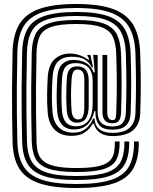

<svg xmlns="http://www.w3.org/2000/svg" viewBox="-20 -780 765 961"><path d="M361.8 161Q245.8 161 176.2 137.2Q106.8 113.5 75.5 62Q44.2 10.5 42.8 -73Q41.2 -139.5 40.5 -203.9Q39.8 -268.2 40.2 -342.9Q40.8 -417.5 42.8 -515Q44.2 -602.5 75.5 -656.5Q106.8 -710.5 176.2 -735.2Q245.8 -760 361.8 -760Q475.8 -760 545 -735.1Q614.2 -710.2 646.5 -656.1Q678.8 -602 681.8 -514Q687.5 -355.2 681.8 -211Q679.5 -157 645.9 -128Q612.2 -99 542.8 -99Q468 -99 449.5 -161H444.5Q429 -134 404.1 -117Q379.2 -100 337.2 -100Q284.8 -100 254.1 -130.2Q223.5 -160.5 218.8 -217Q215 -260.5 215.8 -308.2Q216.5 -356 218.8 -392Q222.5 -456.5 253.9 -484.2Q285.2 -512 329.5 -512Q378.2 -512 421.5 -481.2H427.5L417 -502.2V-505H432.5L445.8 -443H439.8Q426.5 -468.5 404.4 -482.2Q382.2 -496 340.5 -496Q293.5 -496 269.8 -471.5Q246 -447 242.8 -390.5Q236.5 -291.5 242.8 -219Q247 -169.2 274 -142.6Q301 -116 347.5 -116Q386.8 -116 411.2 -137.2Q435.8 -158.5 446.5 -187.5H452.5Q457.5 -115 542.8 -115Q601 -115 628.5 -140.1Q656 -165.2 657.8 -212Q663.5 -354.2 657.8 -513.2Q655 -593.8 626.5 -643.6Q598 -693.5 534.2 -716.8Q470.5 -740 361.8 -740Q251.8 -740 187.8 -717.1Q123.8 -694.2 96 -644.5Q68.2 -594.8 66.8 -514.5Q64.8 -417.2 64.2 -342.8Q63.8 -268.2 64.5 -204.1Q65.2 -140 66.8 -73.5Q68.2 2.5 96 49.9Q123.8 97.2 187.8 119.1Q251.8 141 361.8 141Q472.8 141 535.8 120.4Q598.8 99.8 624.8 54.5Q650.8 9.2 650.8 -64.5V-72H674.8V-64.5Q674.8 18 644.6 67.5Q614.5 117 545.9 139Q477.2 161 361.8 161ZM361.8 121Q257.8 121 199.1 100.8Q140.5 80.5 116.2 37.5Q92 -5.5 90.8 -74Q89.2 -140.5 88.5 -204.5Q87.8 -268.5 88.2 -342.8Q88.8 -417 90.8 -514Q92 -586.8 116.2 -632.1Q140.5 -677.5 199.1 -698.8Q257.8 -720 361.8 -720Q464.5 -720 522.9 -698.5Q581.2 -677 606.2 -631.1Q631.2 -585.2 633.8 -512.2Q639.5 -355.8 633.8 -213Q632.2 -173.5 611 -152.2Q589.8 -131 542.8 -131Q493.8 -131 475.8 -154.9Q457.8 -178.8 457.8 -212.5L457.5 -223.8H452Q447.8 -202 436.6 -180.9Q425.5 -159.8 404.4 -145.9Q383.2 -132 349 -132Q312.8 -132 291.4 -155Q270 -178 266.5 -221Q260.5 -293.2 266.8 -389Q269.5 -437.8 291.1 -458.9Q312.8 -480 345.5 -480Q427.2 -480 448.2 -417.5H454.2L446.2 -505H468.8V-219Q468.8 -147 542.8 -147Q578.5 -147 593.5 -164.4Q608.5 -181.8 609.8 -214Q615.5 -354.8 609.8 -511.5Q607.5 -577.2 586 -618.9Q564.5 -660.5 511.5 -680.2Q458.5 -700 361.8 -700Q263.8 -700 210.6 -680.6Q157.5 -661.2 136.8 -620.1Q116 -579 114.8 -513.8Q112.8 -416.8 112.2 -342.6Q111.8 -268.5 112.5 -204.8Q113.2 -141 114.8 -74.5Q116 -13.8 136.8 25Q157.5 63.8 210.6 82.4Q263.8 101 361.8 101Q460.8 101 512.8 83.8Q564.8 66.5 583.8 30Q602.8 -6.5 602.8 -64.5V-72H626.8V-64.5Q626.8 1.5 604.2 42.4Q581.8 83.2 524.2 102.1Q466.8 121 361.8 121ZM361.8 81Q269.5 81 221.8 64Q174 47 156.9 12.4Q139.8 -22.2 138.8 -75Q137.2 -141.2 136.5 -204.9Q135.8 -268.5 136.2 -342.5Q136.8 -416.5 138.8 -513.2Q139.8 -570.8 157 -607.6Q174.2 -644.5 222 -662.2Q269.8 -680 361.8 -680Q452.8 -680 500.2 -661.9Q547.8 -643.8 565.8 -606.2Q583.8 -568.8 585.8 -510.5Q591.5 -355.2 585.8 -215Q584.8 -190 576 -176.5Q567.2 -163 542.8 -163Q492.8 -163 492.8 -219V-505H516.8V-219Q516.8 -179 542.8 -179Q556 -179 558.6 -188.6Q561.2 -198.2 561.8 -216Q567.5 -355.2 561.8 -509.8Q560.2 -560.2 545.9 -593.6Q531.5 -627 489.2 -643.5Q447 -660 361.8 -660Q275.2 -660 233.1 -643.9Q191 -627.8 177.4 -595Q163.8 -562.2 162.8 -512.8Q160.8 -416 160.2 -342.4Q159.8 -268.8 160.5 -205.2Q161.2 -141.8 162.8 -75.5Q163.2 -41.8 170.2 -16.2Q177.2 9.2 197.5 26.4Q217.8 43.5 257.1 52.2Q296.5 61 361.8 61Q428 61 466.8 53Q505.5 45 524.4 29.2Q543.2 13.5 549 -10Q554.8 -33.5 554.8 -64.5V-72H578.8V-64.5Q578.8 -14.8 563.4 17.5Q548 49.8 501.5 65.4Q455 81 361.8 81ZM359.2 -148Q403.2 -148 423.5 -177.5Q443.8 -207 443.8 -261.2V-374.8Q443.8 -418 423.2 -441Q402.8 -464 357.2 -464Q325 -464 309 -446.4Q293 -428.8 290.5 -387.8Q284.8 -290.2 290.5 -223Q296.8 -148 359.2 -148ZM365.5 -166Q319.2 -166 314.5 -225Q308.8 -291.2 314.5 -386.2Q316.2 -414.5 324.8 -427.5Q333.2 -440.5 344.2 -444.2Q355.2 -448 364.2 -448Q396 -448 410 -429.6Q424 -411.2 424 -377V-251Q424 -210 410.5 -188Q397 -166 365.5 -166ZM370.8 -182Q389 -182 395.2 -197.5Q401.5 -213 401.8 -241.8L402.2 -380.8Q402.8 -432 367.8 -432Q354 -432 347.2 -421Q340.5 -410 338.5 -384.8Q335.2 -340.5 335.5 -299.2Q335.8 -258 338.2 -227.2Q342 -182 370.8 -182Z"/></svg>

Font: Big Shoulders Inline Display Black
Style: Regular
Weight: 900
Designer: Patric King
Foundry: XO Type Co
Version: Version 1.000